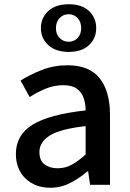

<svg xmlns="http://www.w3.org/2000/svg" viewBox="-20 -872 615 906"><path d="M217 14Q146 14 100.5 -29.5Q55 -73 55 -146Q55 -235 133.5 -283.5Q212 -332 384 -351Q384 -383 374.5 -410Q365 -437 342.5 -453.5Q320 -470 279 -470Q236 -470 195.5 -453.5Q155 -437 120 -414L77 -492Q120 -519 176.5 -541.5Q233 -564 299 -564Q402 -564 450.5 -502.5Q499 -441 499 -331V0H405L396 -63H392Q355 -31 311 -8.5Q267 14 217 14ZM252 -78Q288 -78 319 -95Q350 -112 384 -143V-277Q262 -263 214 -232Q166 -201 166 -155Q166 -114 190.5 -96Q215 -78 252 -78ZM304 -627Q243 -627 208 -659Q173 -691 173 -739Q173 -788 208 -820Q243 -852 304 -852Q366 -852 400 -820Q434 -788 434 -739Q434 -691 400 -659Q366 -627 304 -627ZM304 -675Q329 -675 346 -692.5Q363 -710 363 -739Q363 -769 346 -787Q329 -805 304 -805Q279 -805 261.5 -787Q244 -769 244 -739Q244 -710 261.5 -692.5Q279 -675 304 -675Z"/></svg>

Font: Source Han Sans SC Medium
Style: Regular
Weight: 500
Designer: Ryoko NISHIZUKA 西塚涼子 (kana, bopomofo & ideographs); Paul D. Hunt (Latin, Greek & Cyrillic); Sandoll Communications 산돌커뮤니
Foundry: Adobe
Version: Version 2.004;hotconv 1.0.118;makeotfexe 2.5.65603